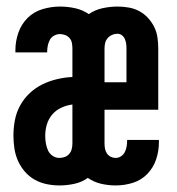

<svg xmlns="http://www.w3.org/2000/svg" viewBox="-20 -558 540 586"><path d="M162 8Q184 8 207 3Q230 -2 248 -15Q267 -2 289 3Q311 8 333 8Q360 8 385.5 0Q411 -8 429.5 -27Q448 -46 456.5 -71.5Q465 -97 465 -124Q465 -126 465 -127.5Q465 -129 465 -131H368Q368 -131 368 -130Q368 -129 368 -128Q368 -120 366.5 -111Q365 -102 361 -94Q357 -86 349.5 -81Q342 -76 333 -76Q325 -76 318 -79.5Q311 -83 306.5 -89.5Q302 -96 300.5 -104Q299 -112 299 -120V-223H463V-410Q463 -427 460.5 -444Q458 -461 450.5 -476Q443 -491 431.5 -503.5Q420 -516 405 -524Q390 -532 373 -535Q356 -538 339 -538Q316 -538 293 -533Q270 -528 251 -515Q232 -528 209 -533Q186 -538 163 -538Q136 -538 109.5 -530Q83 -522 64 -503Q45 -484 36 -458Q27 -432 27 -405Q27 -403 27 -401Q27 -399 27 -398H124Q124 -398 124 -399Q124 -400 124 -401Q124 -410 126 -419.5Q128 -429 132.5 -437Q137 -445 145.5 -449.5Q154 -454 163 -454Q171 -454 179 -451Q187 -448 192.5 -441.5Q198 -435 199.5 -426.5Q201 -418 201 -410V-323Q178 -322 154.5 -316.5Q131 -311 109.5 -300.5Q88 -290 70.5 -273.5Q53 -257 41.5 -236Q30 -215 25.5 -191.5Q21 -168 21 -144Q21 -124 24 -104.5Q27 -85 35 -67Q43 -49 56 -34Q69 -19 86 -9.5Q103 0 122.5 4Q142 8 162 8ZM299 -307V-410Q299 -419 301 -427Q303 -435 308.5 -441.5Q314 -448 322 -451.5Q330 -455 338 -455Q346 -455 352 -450.5Q358 -446 361 -439Q364 -432 365 -425Q366 -418 366 -410V-307ZM161 -76Q150 -76 140.5 -82.5Q131 -89 126.5 -99Q122 -109 120 -120.5Q118 -132 118 -143Q118 -161 123 -178Q128 -195 139.5 -208.5Q151 -222 167.5 -229.5Q184 -237 201 -239V-120Q201 -112 199 -103.5Q197 -95 191.5 -88.5Q186 -82 178 -79Q170 -76 161 -76Z"/></svg>

Font: Iosevka SS09
Style: Bold
Weight: 700
Monospace: yes
Designer: Belleve Invis
Foundry: Belleve Invis
Version: Version 5.2.1; ttfautohint (v1.8.3)